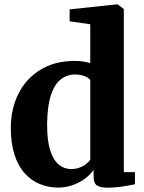

<svg xmlns="http://www.w3.org/2000/svg" viewBox="-20 -839 654 870"><path d="M243 11Q199.5 11 160.8 -4.8Q122 -20.5 92.2 -53.5Q62.5 -86.5 45.8 -137.5Q29 -188.5 29 -259.5Q29 -344 62.8 -412.8Q96.5 -481.5 161.8 -522.2Q227 -563 320 -563Q339.5 -563 357.2 -560.2Q375 -557.5 389 -553V-729L295.5 -742.5V-796.5L506.5 -819H514L541 -798V-59H591.5V-4Q570.5 0.5 535.2 6Q500 11.5 468 11.5Q437 11.5 420.5 2Q404 -7.5 404 -41V-69.5Q389 -47 364 -28.8Q339 -10.5 308 0.2Q277 11 243 11ZM301.5 -73Q322.5 -73 339.8 -79.2Q357 -85.5 369.2 -95Q381.5 -104.5 389 -114.5V-476.5Q382 -487 362.5 -494.2Q343 -501.5 319.5 -501.5Q284 -501.5 255.5 -479.5Q227 -457.5 210.8 -408.2Q194.5 -359 193.5 -277Q193 -203.5 207.2 -158.5Q221.5 -113.5 246.2 -93.2Q271 -73 301.5 -73Z"/></svg>

Font: Merriweather 36pt ExtraBold
Style: Regular
Weight: 800
Designer: Eben Sorkin
Foundry: Eben Sorkin
Version: Version 2.100